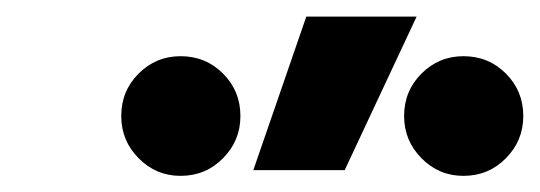

<svg xmlns="http://www.w3.org/2000/svg" viewBox="-20 -815 652 232"><path d="M286.1 -609.4 350.1 -794.9H483.4L396.5 -609.4ZM198.2 -602.5Q168.5 -602.5 147.5 -623.8Q126.5 -645 126.5 -674.8Q126.5 -705.1 147.5 -726.1Q168.5 -747.1 198.2 -747.1Q228.5 -747.1 249.5 -726.1Q270.5 -705.1 270.5 -674.8Q270.5 -645 249.5 -623.8Q228.5 -602.5 198.2 -602.5ZM540 -602.5Q510.3 -602.5 489.3 -623.8Q468.3 -645 468.3 -674.8Q468.3 -705.1 489.3 -726.1Q510.3 -747.1 540 -747.1Q570.3 -747.1 591.3 -726.1Q612.3 -705.1 612.3 -674.8Q612.3 -645 591.3 -623.8Q570.3 -602.5 540 -602.5Z"/></svg>

Font: Cascadia Mono NF SemiBold
Style: Italic
Weight: 600
Italic angle: -10°
Monospace: yes
Designer: Aaron Bell
Foundry: Saja Typeworks
Version: Version 2404.023; ttfautohint (v1.8.4)